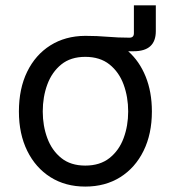

<svg xmlns="http://www.w3.org/2000/svg" viewBox="-20 -687 637 719"><path d="M299.3 11.7Q225.1 11.7 169.2 -23.4Q113.3 -58.6 82 -122.1Q50.8 -185.5 50.8 -269.5Q50.8 -355 81.8 -418.5Q112.8 -481.9 168.7 -517.1Q224.6 -552.2 298.3 -552.7Q298.8 -552.7 298.8 -552.7Q299.3 -552.7 299.3 -552.7Q300.3 -552.7 301.3 -552.7Q342.8 -552.7 382.8 -549.3Q422.9 -545.9 464.8 -545.9Q481.4 -545.9 481.4 -562.5V-667H563.5V-570.3Q563.5 -495.1 480.5 -495.1H460Q502 -458 525.4 -400.4Q548.8 -342.8 548.8 -269.5Q548.8 -185.5 517.6 -122.1Q486.3 -58.6 430.2 -23.4Q374 11.7 299.3 11.7ZM299.3 -66.9Q354.5 -66.9 390.1 -95.2Q425.8 -123.5 442.9 -169.7Q460 -215.8 460 -269.5Q460 -323.7 442.9 -370.4Q425.8 -417 390.1 -445.6Q354.5 -474.1 299.3 -474.1Q244.6 -474.1 209.5 -445.6Q174.3 -417 157.2 -370.6Q140.1 -324.2 140.1 -269.5Q140.1 -215.8 157.2 -169.7Q174.3 -123.5 209.5 -95.2Q244.6 -66.9 299.3 -66.9Z"/></svg>

Font: Inter
Style: Regular
Weight: 400
Designer: Rasmus Andersson
Foundry: rsms
Version: Version 4.001;git-9221beed3